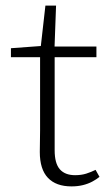

<svg xmlns="http://www.w3.org/2000/svg" viewBox="-20 -653 397 685"><path d="M151 -449V-487H324V-449ZM235 12Q180 12 151 -18.5Q122 -49 122 -111Q122 -130 122.5 -148Q123 -166 123 -187V-449H19V-481L142 -490L124 -474L142 -633H180L174 -469L175 -460V-117Q175 -70 193.5 -49Q212 -28 248 -28Q270 -28 287.5 -33.5Q305 -39 321 -47L335 -22Q324 -13 309 -5Q294 3 275.5 7.5Q257 12 235 12Z"/></svg>

Font: Source Serif 4 Light
Style: Regular
Weight: 300
Designer: Frank Grießhammer
Foundry: Adobe Systems Incorporated
Version: Version 4.004;hotconv 1.0.116;makeotfexe 2.5.65601